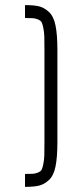

<svg xmlns="http://www.w3.org/2000/svg" viewBox="-20 -687 303 753"><path d="M154.3 -491.2Q154.3 -524.4 153.8 -543Q153.3 -561.5 149.9 -577.6Q146.5 -593.8 143.1 -600.1Q139.6 -606.4 128.9 -610.8Q118.2 -615.2 108.4 -615.7Q98.6 -616.2 78.1 -616.2V-667Q113.3 -667 133.3 -662.1Q153.3 -657.2 171.9 -640.1Q190.4 -623 197.8 -586.9Q205.1 -550.8 205.1 -491.2V-129.9Q205.1 -70.3 197.8 -34.2Q190.4 2 171.9 19Q153.3 36.1 133.3 41Q113.3 45.9 78.1 45.9V-4.9Q98.6 -4.9 108.4 -5.4Q118.2 -5.9 128.9 -10.3Q139.6 -14.6 143.1 -21Q146.5 -27.3 149.9 -43.5Q153.3 -59.6 153.8 -78.1Q154.3 -96.7 154.3 -129.9Z"/></svg>

Font: Jura
Style: Book
Weight: 400
Version: Version 2.3